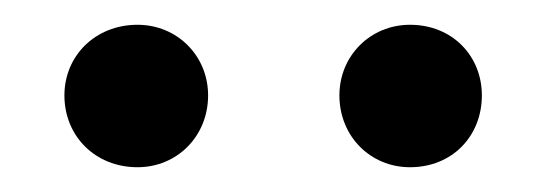

<svg xmlns="http://www.w3.org/2000/svg" viewBox="-20 -843 442 155"><path d="M91 -823C57 -823 32 -798 32 -766C32 -733 57 -708 91 -708C123 -708 148 -733 148 -766C148 -798 123 -823 91 -823ZM311 -823C279 -823 254 -798 254 -766C254 -733 279 -708 311 -708C345 -708 369 -733 369 -766C369 -798 345 -823 311 -823Z"/></svg>

Font: Glow Sans SC Normal Book
Style: Regular
Weight: 500
Designer: Ryoko NISHIZUKA (kana, bopomofo & ideographs); Paul D. Hunt (Latin, Greek & Cyrillic); Sandoll Communications, Soo-young
Version: Version 0.93